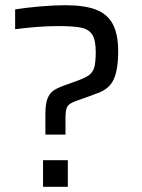

<svg xmlns="http://www.w3.org/2000/svg" viewBox="-20 -716 544 736"><path d="M154 -279Q154 -316 161.5 -336.5Q169 -357 184 -368Q199 -379 228 -389L264 -402Q302 -415 318.5 -426Q335 -437 341 -456.5Q347 -476 347 -517Q347 -563 333.5 -583.5Q320 -604 291 -610Q262 -616 202 -616Q131 -616 38 -604V-680Q82 -687 135.5 -691.5Q189 -696 230 -696Q304 -696 348 -679Q392 -662 412.5 -623.5Q433 -585 433 -519Q433 -449 415.5 -411Q398 -373 349 -357L314 -344Q269 -329 254.5 -321.5Q240 -314 235.5 -302Q231 -290 231 -260V-200H154ZM145 0V-102H240V0Z"/></svg>

Font: Source Han Sans & Saira Hybrid
Style: Regular
Weight: 400
Designer: Ryoko NISHIZUKA 西塚涼子 (kana & ideographs); Paul D. Hunt (Latin, Greek & Cyrillic); Wenlong ZHANG 张文龙 (bopomofo); Sandoll 
Foundry: Adobe Systems Incorporated
Version: Version 1.00;August 2, 2021;FontCreator 13.0.0.2675 64-bit